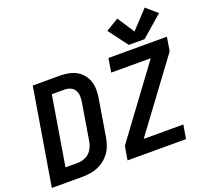

<svg xmlns="http://www.w3.org/2000/svg" viewBox="-159 -1179 1475 1373"><g transform="rotate(-20 578.5 -492.5)"><path d="M876 -773H996L1157 -913L1074 -985L947 -849L863 -978L766 -920ZM585 0H1030L1048 -105H746L1135 -630L1152 -735H707L690 -630H991L603 -105ZM9 0H244Q278 0 312.5 -6.5Q347 -13 379.5 -30.5Q412 -48 437.5 -75.5Q463 -103 476.5 -136.5Q490 -170 496 -204L543 -488Q550 -528 547.5 -567Q545 -606 528 -639.5Q511 -673 481 -695.5Q451 -718 413 -726.5Q375 -735 335 -735H131ZM244 -105H151L238 -630H335Q358 -630 379 -621Q400 -612 411 -593Q422 -574 423.5 -551Q425 -528 421 -505L374 -221Q369 -191 352 -162Q335 -133 304.5 -119Q274 -105 244 -105Z"/></g></svg>

Font: Iosevka Sparkle
Style: Bold Italic
Weight: 700
Italic angle: -9°
Designer: Belleve Invis
Foundry: Belleve Invis
Version: Version 4.5.0; ttfautohint (v1.8.3)